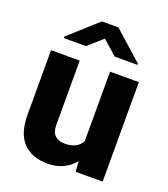

<svg xmlns="http://www.w3.org/2000/svg" viewBox="-139 -849 839 958"><g transform="rotate(20 281.0 -370.0)"><path d="M47.4 0ZM513.7 -528.3V0H370.6L366.2 -55.7Q340.8 -23.9 305.2 -7.1Q269.5 9.8 223.6 9.8Q141.1 9.8 94.2 -38.1Q47.4 -85.9 47.4 -186.5V-528.3H199.7V-185.5Q199.7 -148.9 218.5 -131.1Q237.3 -113.3 270.5 -113.3Q335.4 -113.3 360.8 -158.2V-528.3ZM477.5 -606.9H356.9L280.3 -674.3L204.1 -606.9H86.4V-614.7L236.8 -750H324.7L477.5 -613.3Z"/></g></svg>

Font: Heebo ExtraBold
Style: Regular
Weight: 800
Designer: Oded Ezer
Foundry: Meir Sadan
Version: Version 2.001; ttfautohint (v1.5.14-ce02) -l 8 -r 50 -G 200 